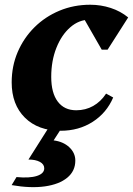

<svg xmlns="http://www.w3.org/2000/svg" viewBox="-20 -531 555 802"><path d="M233.4 15.2Q139.2 15.2 84 -39.5Q28.8 -94.2 28.8 -187Q28.8 -255 54 -313.8Q79.2 -372.6 123.9 -417Q168.6 -461.4 228.3 -486.3Q288 -511.2 357 -511.2Q401.4 -511.2 442.6 -497.7Q483.8 -484.2 515.4 -458.2L429.4 -323.4H405L317.2 -476.6H446.4V-402.4Q439.8 -416.4 422.5 -426.8Q405.2 -437.2 386.4 -443Q367.6 -448.8 354.4 -448.8Q310 -448.8 273.5 -417Q237 -385.2 215.5 -331Q194 -276.8 194 -210Q194 -142.8 221.3 -106.6Q248.6 -70.4 298.4 -70.4Q337.2 -70.4 369.1 -88.3Q401 -106.2 423.2 -140L452.8 -123.8Q425.4 -59.4 367.2 -22.1Q309 15.2 233.4 15.2ZM28.6 242.2 49 208.6Q103.2 213.8 134 203.9Q164.8 194 164.8 172Q164.8 155.2 146.8 145.3Q128.8 135.4 98.8 135.4L189.8 -8.4H245.2L204 55.4Q244.6 60.6 269.6 84.2Q294.6 107.8 294.6 139.8Q294.6 183.4 261 211.2Q227.4 239 167.6 247.5Q107.8 256 28.6 242.2Z"/></svg>

Font: Platypi Light
Style: Italic
Weight: 300
Italic angle: -13°
Designer: David Sargent
Foundry: Bolt Cutter Type
Version: Version 1.200